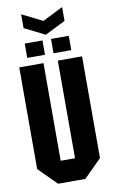

<svg xmlns="http://www.w3.org/2000/svg" viewBox="-107 -1054 653 1108"><g transform="rotate(-10 220.0 -500.0)"><path d="M36 -104V-700H178V-128H262V-700H404V-104L300 0H140ZM91 -746V-830H195V-746ZM245 -746V-830H349V-746ZM340 -1000V-919L220 -859L100 -919V-1000L220 -940Z"/></g></svg>

Font: Tektur Condensed SemiBold
Style: Regular
Weight: 600
Width: 3
Designer: Adam Jagosz
Foundry: Adam Jagosz
Version: Version 1.005;gftools[0.9.30]